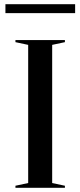

<svg xmlns="http://www.w3.org/2000/svg" viewBox="-20 -900 385 920"><path d="M291 -708V-698L230 -685V-23L291 -10V0H54V-10L115 -23V-685L54 -698V-708ZM6 -837V-880H340V-837Z"/></svg>

Font: Kalnia
Style: Regular
Weight: 400
Designer: Frida Medrano
Foundry: Frida Medrano
Version: Version 1.105